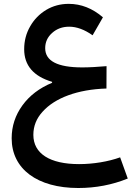

<svg xmlns="http://www.w3.org/2000/svg" viewBox="-20 -631 673 981"><path d="M505.9 -542.5C452.6 -588.4 394 -611.3 331.1 -611.3C289.1 -611.3 251 -601.1 216.3 -580.6C181.6 -559.6 154.3 -531.7 134.3 -496.6C113.8 -461.4 103.5 -422.4 103.5 -379.4C103.5 -296.9 150.9 -241.2 246.1 -212.9V-208C181.6 -181.2 131.3 -143.1 94.7 -92.8C58.1 -42.5 39.6 13.7 39.6 75.7C39.6 232.4 170.9 329.6 379.9 329.6C468.8 329.6 553.2 313.5 632.8 281.2L593.8 172.9C533.2 194.8 456.5 207.5 383.8 207.5C234.9 207.5 150.4 153.8 150.4 58.1C150.4 13.7 166 -25.9 197.8 -60.5C260.3 -130.4 376 -174.3 523.9 -178.7L524.4 -293C479.5 -289.1 435.5 -286.6 400.4 -286.6C273.9 -286.6 210.9 -319.3 210.9 -384.8C210.9 -415.5 222.7 -441.9 246.6 -462.9C270 -483.9 298.8 -494.6 333.5 -494.6C371.6 -494.6 411.6 -480 453.1 -450.7Z"/></svg>

Font: Estedad SemiBold
Style: Regular
Weight: 600
Designer: Amin Abedi
Version: Version 7.3